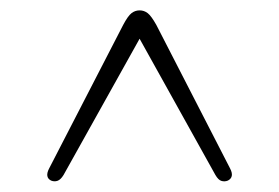

<svg xmlns="http://www.w3.org/2000/svg" viewBox="-20 -730 524 361"><path d="M258 -685H227L385 -401Q390.5 -391.5 396.5 -389.8Q402.5 -388 408.5 -390.5Q414.5 -393.5 415.8 -399.2Q417 -405 412.5 -413.5L274 -683Q264.5 -700 257.8 -705.2Q251 -710.5 242.5 -710.5Q234 -710.5 227.2 -705.2Q220.5 -700 211.5 -683L72.5 -413.5Q68 -405 69 -399.2Q70 -393.5 76 -390.5Q82 -388 88 -390Q94 -392 99.5 -401Z"/></svg>

Font: Fraunces ExtraLight
Style: Regular
Weight: 250
Version: Version 1.000;[b76b70a41]